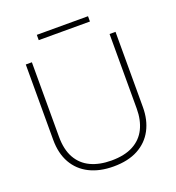

<svg xmlns="http://www.w3.org/2000/svg" viewBox="-154 -993 1031 1124"><g transform="rotate(-20 361.5 -431.0)"><path d="M362 8Q276 8 213 -23.5Q150 -55 116 -115Q82 -175 82 -260V-729H120V-264Q120 -185 149.5 -132.5Q179 -80 233.5 -54.5Q288 -29 362 -29Q445 -29 498.5 -58Q552 -87 578 -140Q604 -193 604 -264V-729H641V-260Q641 -180 609 -119.5Q577 -59 515 -25.5Q453 8 362 8ZM202 -837V-870H521V-837Z"/></g></svg>

Font: Mona Sans ExtraLight
Style: Regular
Weight: 200
Designer: Deni Anggara
Foundry: GitHub
Version: Version 2.000